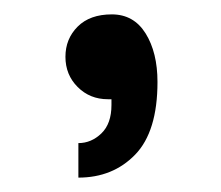

<svg xmlns="http://www.w3.org/2000/svg" viewBox="-20 -127 307 267"><path d="M89 120V72Q107 72 121 58.5Q135 45 135 19V11H130Q105 11 88 -6Q71 -23 71 -48Q71 -73 88 -90Q105 -107 135.5 -107Q166 -107 182.5 -80.5Q199 -54 199 -13Q199 56 168 88Q137 120 89 120Z"/></svg>

Font: Belgrano
Style: Regular
Weight: 400
Version: Version 1.002